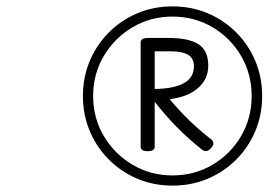

<svg xmlns="http://www.w3.org/2000/svg" viewBox="-20 -1135 842 602"><path d="M521 -553Q462 -553 411 -574.5Q360 -596 321.5 -634.5Q283 -673 261.5 -724Q240 -775 240 -834Q240 -893 261.5 -944Q283 -995 321.5 -1033.5Q360 -1072 411 -1093.5Q462 -1115 521 -1115Q580 -1115 631 -1093.5Q682 -1072 720.5 -1033.5Q759 -995 780.5 -944Q802 -893 802 -834Q802 -775 780.5 -724Q759 -673 720.5 -634.5Q682 -596 631 -574.5Q580 -553 521 -553ZM521 -585Q590 -585 646.5 -618.5Q703 -652 736 -708.5Q769 -765 769 -834Q769 -903 736 -959.5Q703 -1016 646.5 -1049.5Q590 -1083 521 -1083Q452 -1083 395.5 -1049.5Q339 -1016 305.5 -959.5Q272 -903 272 -834Q272 -765 305.5 -708.5Q339 -652 395.5 -618.5Q452 -585 521 -585ZM442 -661Q432 -661 426.5 -664.5Q421 -668 421 -675V-1002Q421 -1016 445 -1016H509Q571 -1016 602 -996.5Q633 -977 633 -929Q633 -887 601 -859Q569 -831 512 -824Q543 -787 574 -757Q605 -727 641 -699Q648 -694 649 -686.5Q650 -679 641 -670Q627 -654 612 -667Q568 -702 532.5 -738.5Q497 -775 465 -816V-675Q465 -668 459.5 -664.5Q454 -661 442 -661ZM465 -856Q526 -857 557 -874.5Q588 -892 588 -927Q588 -952 570 -963Q552 -974 518 -974H465Z"/></svg>

Font: Playwrite US Trad ExtraLight
Style: Regular
Weight: 250
Designer: Veronika Burian, José Scaglione
Foundry: TypeTogether
Version: Version 1.003